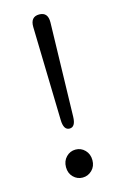

<svg xmlns="http://www.w3.org/2000/svg" viewBox="-117 -798 549 863"><g transform="rotate(-15 157.0 -366.5)"><path d="M157 13Q132 13 114 -5Q96 -23 96 -51.5Q96 -80 114 -98.5Q132 -117 157.5 -117Q183 -117 201 -98.5Q219 -80 219 -51.5Q219 -23 200.5 -5Q182 13 157 13ZM157 -215Q129 -215 128 -263L117 -698Q116 -746 157 -746Q198 -746 197 -698L186 -263Q185 -215 157 -215Z"/></g></svg>

Font: Resource Han Rounded JP Normal
Style: Regular
Weight: 350
Designer: Cyano Hao (round all glyphs); Ryoko NISHIZUKA 西塚涼子 (kana, bopomofo & ideographs); Paul D. Hunt (Latin, Greek & Cyrillic)
Foundry: Cyano Hao
Version: 0.990